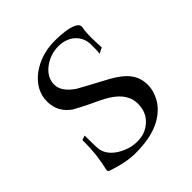

<svg xmlns="http://www.w3.org/2000/svg" viewBox="-143 -578 688 688"><g transform="rotate(-45 201.5 -234.0)"><path d="M156 11Q110 11 48 -10Q40 -13 40 -18V-20Q55 -82 55 -140V-157L72 -163Q72 -97 75 -88Q83 -56 118 -35Q153 -14 191 -14Q216 -14 235 -23Q288 -50 288 -108Q288 -131 279 -147Q262 -183 202 -212Q159 -232 136 -244Q113 -256 108 -259Q63 -291 63 -344Q63 -401 115 -441Q167 -479 237 -479Q295 -479 324 -466Q341 -459 341 -446V-443Q337 -426 337 -393Q337 -383 337.5 -370Q338 -357 339 -343L317 -332Q319 -338 319 -356V-379Q318 -417 287 -440Q263 -456 233 -456Q192 -456 159 -432Q124 -406 124 -369Q124 -333 170 -302Q175 -299 198 -286.5Q221 -274 264 -251Q322 -221 342 -192Q361 -166 361 -132Q361 -96 338 -61Q314 -28 274 -10Q228 11 156 11Z"/></g></svg>

Font: Gideon Roman
Style: Regular
Weight: 400
Designer: Robert E. Leuschke
Foundry: Robert E. Leuschke
Version: Version 2.010